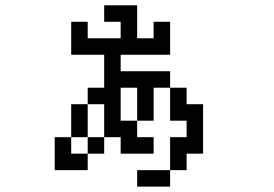

<svg xmlns="http://www.w3.org/2000/svg" viewBox="-20 -567 1040 728"><path d="M250 -359.4V-484.4H312.5V-421.9H437.5V-484.4H375V-546.9H500V-421.9H562.5V-484.4H625V-359.4H437.5V-296.9H625V-234.4H562.5V-109.4H500V-46.9H562.5V15.6H437.5V-46.9H375V15.6H312.5V-46.9H375V-171.9H312.5V-234.4H375V-359.4ZM500 -109.4V-234.4H437.5V-109.4ZM625 78.1V140.6H500V78.1ZM625 78.1V-46.9H687.5V-109.4H625V-234.4H687.5V-171.9H750V15.6H687.5V78.1ZM312.5 -46.9H250V-171.9H312.5ZM312.5 15.6V78.1H187.5V-46.9H250V15.6Z"/></svg>

Font: KH Dot Dougenzaka 16
Style: Regular
Weight: 400
Designer: Original version for X68000 by Keitarou Hiraki (http://hp.vector.co.jp/authors/VA000874/) / TrueType conversion by Homem
Version: Version 1.00.20150527